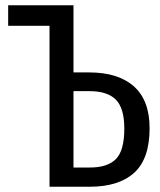

<svg xmlns="http://www.w3.org/2000/svg" viewBox="-20 -709 608 729"><path d="M548 -222Q548 -106 489.5 -53Q431 0 321 0H168V-611H11V-689H260L259 -688V-434H319Q429 -434 488.5 -381Q548 -328 548 -222ZM452 -221Q452 -298 420 -330.5Q388 -363 319 -363H259V-73H322Q388 -73 420 -105Q452 -137 452 -221Z"/></svg>

Font: Fira Sans Extra Condensed
Style: Regular
Weight: 400
Width: 1
Designer: Carrois Corporate & Edenspiekermann AG
Foundry: Carrois Corporate GbR & Edenspiekermann AG
Version: Version 4.203